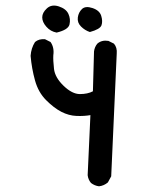

<svg xmlns="http://www.w3.org/2000/svg" viewBox="-20 -651 540 677"><path d="M329.1 5.9Q313.5 3.9 300.8 -5.9Q291 -17.6 289.1 -33.2L298.8 -245.1Q277.3 -241.2 250 -242.2Q222.7 -243.2 196.3 -256.8Q169.9 -270.5 142.6 -297.9Q115.2 -325.2 103.5 -367.2Q91.8 -409.2 87.9 -454.1Q89.8 -481.4 103.5 -502.9Q117.2 -514.6 138.7 -512.7L158.2 -502.9Q171.9 -483.4 168 -456.1Q167 -438.5 170.4 -408.2Q173.8 -377.9 204.1 -348.6Q234.4 -319.3 261.7 -319.3Q289.1 -319.3 307.6 -329.1L311.5 -469.7Q313.5 -485.4 323.2 -497.1Q338.9 -510.7 362.3 -506.8L381.8 -497.1Q393.6 -483.4 391.6 -461.9L372.1 -29.3L360.4 -7.8Q346.7 3.9 329.1 5.9ZM179.7 -536.1Q158.2 -540 143.6 -556.6Q128.9 -573.2 128.9 -589.8Q128.9 -606.4 145.5 -621.6Q162.1 -636.7 187.5 -628.4Q212.9 -620.1 221.2 -602.1Q229.5 -584 225.1 -564.9Q220.7 -545.9 179.7 -536.1ZM296.9 -538.1Q279.3 -543.9 265.6 -557.6Q252 -571.3 254.4 -589.4Q256.8 -607.4 269 -619.1Q281.2 -630.9 306.2 -622.6Q331.1 -614.3 336.9 -595.2Q342.8 -576.2 337.9 -562Q333 -547.9 296.9 -538.1Z"/></svg>

Font: NaikaiFont
Style: Regular
Weight: 400
Version: Version 1.67